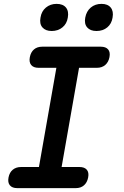

<svg xmlns="http://www.w3.org/2000/svg" viewBox="-20 -971 640 991"><path d="M298 -109H390Q416 -109 428 -95Q440 -81 435 -55Q430 -29 413.5 -14.5Q397 0 371 0H69Q43 0 31 -14.5Q19 -29 24 -55Q29 -81 46 -95Q63 -109 89 -109H181L271 -621H179Q153 -621 141 -635.5Q129 -650 134 -676Q139 -702 155.5 -716Q172 -730 198 -730H500Q526 -730 538 -716Q550 -702 545 -676Q540 -650 523 -635.5Q506 -621 480 -621H388ZM478 -811Q446 -811 430 -829.5Q414 -848 420 -880Q426 -913 448.5 -932Q471 -951 504 -951Q536 -951 551.5 -932Q567 -913 561 -880Q556 -848 533.5 -829.5Q511 -811 478 -811ZM247 -811Q215 -811 199 -829.5Q183 -848 189 -880Q194 -913 217 -932Q240 -951 272 -951Q305 -951 320.5 -932Q336 -913 330 -880Q325 -848 302 -829.5Q279 -811 247 -811Z"/></svg>

Font: Maple Mono NL SemiBold
Style: Italic
Weight: 600
Italic angle: -10°
Monospace: yes
Designer: subframe7536
Version: Version 7.000